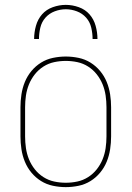

<svg xmlns="http://www.w3.org/2000/svg" viewBox="-20 -760 540 788"><path d="M250 8Q224 8 197.5 2.5Q171 -3 148.5 -17Q126 -31 109 -51.5Q92 -72 82 -96.5Q72 -121 68 -147.5Q64 -174 64 -200V-320Q64 -346 68 -372.5Q72 -399 82 -423.5Q92 -448 109 -468.5Q126 -489 148.5 -503Q171 -517 197.5 -522.5Q224 -528 250 -528Q276 -528 302.5 -522.5Q329 -517 351.5 -503Q374 -489 391 -468.5Q408 -448 418 -423.5Q428 -399 432 -372.5Q436 -346 436 -320V-200Q436 -174 432 -147.5Q428 -121 418 -96.5Q408 -72 391 -51.5Q374 -31 351.5 -17Q329 -3 302.5 2.5Q276 8 250 8ZM250 -10Q274 -10 297.5 -15Q321 -20 341.5 -33Q362 -46 377 -65Q392 -84 401 -106Q410 -128 413.5 -152Q417 -176 417 -200V-320Q417 -344 413.5 -368Q410 -392 401 -414Q392 -436 377 -455Q362 -474 341.5 -487Q321 -500 297.5 -505Q274 -510 250 -510Q226 -510 202.5 -505Q179 -500 158.5 -487Q138 -474 123 -455Q108 -436 99 -414Q90 -392 86.5 -368Q83 -344 83 -320V-200Q83 -176 86.5 -152Q90 -128 99 -106Q108 -84 123 -65Q138 -46 158.5 -33Q179 -20 202.5 -15Q226 -10 250 -10ZM120 -600Q120 -627 127.5 -654Q135 -681 152.5 -701Q170 -721 196.5 -730.5Q223 -740 250 -740Q277 -740 303.5 -730.5Q330 -721 347.5 -701Q365 -681 372.5 -654Q380 -627 380 -600H360Q360 -623 354.5 -646.5Q349 -670 333.5 -687.5Q318 -705 295.5 -713.5Q273 -722 250 -722Q227 -722 204.5 -713.5Q182 -705 166.5 -687.5Q151 -670 145.5 -646.5Q140 -623 140 -600Z"/></svg>

Font: Iosevka SS04 Thin
Style: Regular
Weight: 100
Monospace: yes
Designer: Belleve Invis
Foundry: Belleve Invis
Version: Version 19.0.0; ttfautohint (v1.8.4)